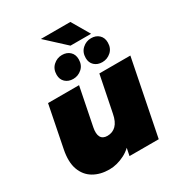

<svg xmlns="http://www.w3.org/2000/svg" viewBox="-213 -1061 1128 1212"><g transform="rotate(-30 351.5 -455.0)"><path d="M230 10Q164 10 115.5 -18.5Q67 -47 46.5 -103.5Q26 -160 43 -245L103 -547H329L274 -272Q265 -227 278 -203.5Q291 -180 325 -180Q363 -180 388.5 -205.5Q414 -231 424 -284L477 -547H703L594 0H381L412 -153L438 -111Q399 -48 342.5 -19Q286 10 230 10ZM530 -599Q495 -599 473 -619.5Q451 -640 451 -674Q451 -716 478.5 -741Q506 -766 542 -766Q577 -766 599 -745.5Q621 -725 621 -690Q621 -648 593.5 -623.5Q566 -599 530 -599ZM318 -599Q283 -599 261 -619.5Q239 -640 239 -674Q239 -716 266.5 -741Q294 -766 330 -766Q365 -766 387 -745.5Q409 -725 409 -690Q409 -648 381.5 -623.5Q354 -599 318 -599ZM407 -790 266 -920H481L557 -790Z"/></g></svg>

Font: Montserrat Thin Black
Style: Italic
Weight: 900
Italic angle: -11.3°
Version: Version 9.000